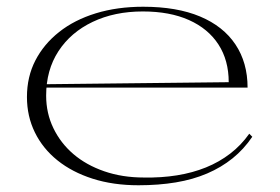

<svg xmlns="http://www.w3.org/2000/svg" viewBox="-20 -535 830 570"><path d="M405 -515Q505 -515 574 -486Q643 -457 679 -403Q715 -349 715 -275H117V-285L659 -291Q659 -356 628.5 -403Q598 -450 541 -475.5Q484 -501 404 -501Q320 -501 255 -470Q190 -439 153.5 -383Q117 -327 117 -251Q117 -199 138.5 -154.5Q160 -110 198 -77.5Q236 -45 289.5 -26.5Q343 -8 407 -8Q459 -7 505.5 -14.5Q552 -22 591.5 -38Q631 -54 663.5 -79Q696 -104 720 -138L729 -129Q704 -92 670.5 -65Q637 -38 595 -20Q553 -2 502 6.5Q451 15 391 15Q316 15 255 -4.5Q194 -24 150.5 -59Q107 -94 83.5 -142Q60 -190 60 -247Q60 -307 85 -355.5Q110 -404 155.5 -440Q201 -476 264.5 -495.5Q328 -515 405 -515Z"/></svg>

Font: Kalnia SemiExpanded ExtraLight
Style: Regular
Weight: 250
Width: 6
Designer: Frida Medrano
Foundry: Frida Medrano
Version: Version 1.105